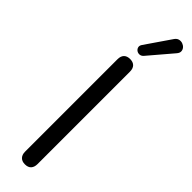

<svg xmlns="http://www.w3.org/2000/svg" viewBox="-325 -933 927 927"><g transform="rotate(45 139.0 -469.5)"><path d="M129 7Q108.5 7 97.5 -4.8Q86.5 -16.5 86.5 -37V-668Q86.5 -689.5 97.5 -700.8Q108.5 -712 129 -712Q149.5 -712 160.5 -700.8Q171.5 -689.5 171.5 -668V-37Q171.5 -16.5 161 -4.8Q150.5 7 129 7ZM165 -769.5Q156.5 -760 146 -759.2Q135.5 -758.5 127.2 -764.2Q119 -770 116.5 -779.5Q114 -789 121 -799.5L209.5 -928.5Q218 -941.5 229.5 -944.5Q241 -947.5 252 -943.8Q263 -940 270 -931.8Q277 -923.5 277.5 -912.8Q278 -902 268.5 -891Z"/></g></svg>

Font: Nunito ExtraLight
Style: Regular
Weight: 200
Designer: Vernon Adams
Foundry: Vernon Adams
Version: Version 3.602;April 4, 2023;FontCreator 14.0.0.2856 64-bit